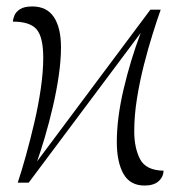

<svg xmlns="http://www.w3.org/2000/svg" viewBox="-20 -566 566 595"><path d="M428 9Q383 9 362.5 -27.5Q342 -64 342 -126Q342 -200 363 -289.5Q384 -379 416 -464L69 0H35Q47 -36 60.5 -84.5Q74 -133 86.5 -186.5Q99 -240 106.5 -292Q114 -344 114 -387Q114 -451 93.5 -475Q73 -499 20 -499Q20 -506 24.5 -517.5Q29 -529 42 -537.5Q55 -546 80 -546Q125 -546 147 -513Q169 -480 169 -419Q169 -379 162 -331Q155 -283 143.5 -234Q132 -185 119 -141Q106 -97 95 -66L446 -536H478Q467 -505 453 -460.5Q439 -416 426 -365Q413 -314 404.5 -261Q396 -208 396 -159Q396 -108 414 -73Q432 -38 487 -37Q486 -17 471 -4Q456 9 428 9Z"/></svg>

Font: Noto Serif Display SemiCondensed Light
Style: Regular
Weight: 300
Width: 4
Designer: Monotype Design Team
Foundry: Monotype Imaging Inc.
Version: Version 2.009